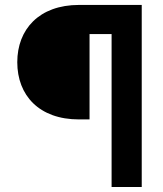

<svg xmlns="http://www.w3.org/2000/svg" viewBox="-20 -747 650 767"><path d="M49 -498.6C49 -366.5 135.7 -269.9 295.8 -269.9H337.7V-610.8H425.8V0H546.2V-727.3H295.8C135.7 -727.3 49 -629.3 49 -498.6Z"/></svg>

Font: Inter-Hewn
Style: Bold
Weight: 700
Designer: Rasmus Andersson
Foundry: rsms
Version: Version 3.012;git-f93a4a705